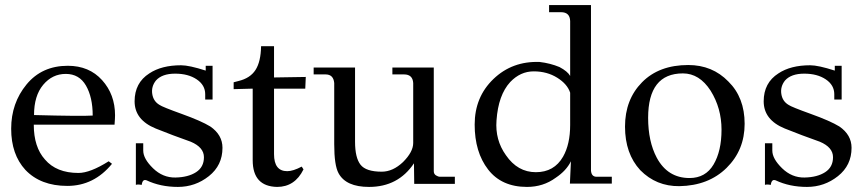

<svg xmlns="http://www.w3.org/2000/svg" viewBox="-20 -723 3396 756"><path d="M431 -232H113Q113 -144 157 -95Q202 -42 289 -42Q335 -42 408 -88L421 -78Q350 9 245 9Q140 9 80 -54Q24 -115 24 -216Q24 -317 84.5 -390.5Q145 -464 247 -464Q331 -464 382 -407.5Q433 -351 433 -269Q433 -258 431 -232ZM345 -268Q345 -340 318.5 -386Q292 -432 239 -432Q186 -432 150 -389Q114 -346 114 -270Q301 -265 345 -268Z M856 -141Q856 -72 802.5 -29.5Q749 13 680.5 13Q612 13 557 -13Q541 -19 538 5Q521 2 515 5V-159H544V-130Q544 -98 582.5 -60.5Q621 -23 671 -24Q721 -25 752 -45Q783 -65 783 -104Q783 -143 731 -165Q660 -190 593 -217Q510 -251 510 -324Q510 -397 568 -434Q616 -466 693 -466Q725 -466 790 -445V-464H817V-331H788V-352Q788 -388 754.5 -410.5Q721 -433 669.5 -433Q618 -433 594 -406Q575 -382 579.5 -353Q584 -324 608 -310Q619 -302 695.5 -274.5Q772 -247 808 -225Q856 -192 856 -141Z M1008 -541H1059V-418L1184 -420L1182 -374H1059V-116Q1059 -49 1111 -49Q1134 -49 1168 -67L1175 -56Q1141 13 1071 13Q975 11 975 -92V-374L900 -372V-399Q907 -401 919 -404Q965 -415 986 -447.5Q1007 -480 1008 -541Z M1771 -27V1H1611L1610 -80Q1548 13 1433 13Q1342 13 1313 -41Q1296 -72 1296 -155V-396Q1293 -430 1262 -430H1215V-457H1378V-165Q1378 -102 1399.5 -74.5Q1421 -47 1483 -47Q1527 -47 1567 -85Q1607 -125 1607 -160V-396Q1605 -430 1571 -430H1525V-457H1688V-49Q1688 -38 1696.5 -32.5Q1705 -27 1713 -27Z M2389 -27V0H2224L2228 -88Q2210 -51 2168 -23Q2119 13 2055 13Q1955 13 1902 -55.5Q1849 -124 1849 -232.5Q1849 -341 1923 -412Q1997 -483 2105 -479Q2147 -474 2183 -459Q2215 -442 2225 -424V-640Q2224 -675 2189 -675H2142V-703H2307V-51Q2309 -27 2329 -27ZM2225 -231V-358Q2214 -392 2174 -417Q2134 -442 2081.5 -442Q2029 -442 1989 -400Q1942 -349 1935 -249Q1929 -172 1972 -112Q2018 -45 2090 -45Q2162 -45 2197 -106Q2225 -155 2225 -231Z M2848 -402Q2912 -339 2912 -235.5Q2912 -132 2841 -62Q2770 8 2655 10Q2564 11 2501 -53Q2441 -118 2441 -224.5Q2441 -331 2508 -399Q2575 -467 2690 -467Q2785 -467 2848 -402ZM2695 -22Q2758 -22 2789.5 -75Q2821 -128 2821 -212.5Q2821 -297 2778 -366Q2734 -434 2669 -434Q2532 -434 2532 -259Q2532 -166 2566 -102Q2609 -22 2695 -22Z M3333 -141Q3333 -72 3279.5 -29.5Q3226 13 3157.5 13Q3089 13 3034 -13Q3018 -19 3015 5Q2998 2 2992 5V-159H3021V-130Q3021 -98 3059.5 -60.5Q3098 -23 3148 -24Q3198 -25 3229 -45Q3260 -65 3260 -104Q3260 -143 3208 -165Q3137 -190 3070 -217Q2987 -251 2987 -324Q2987 -397 3045 -434Q3093 -466 3170 -466Q3202 -466 3267 -445V-464H3294V-331H3265V-352Q3265 -388 3231.5 -410.5Q3198 -433 3146.5 -433Q3095 -433 3071 -406Q3052 -382 3056.5 -353Q3061 -324 3085 -310Q3096 -302 3172.5 -274.5Q3249 -247 3285 -225Q3333 -192 3333 -141Z"/></svg>

Font: GFS Didot
Style: Regular
Weight: 400
Designer: Takis Katsoulidis and George D. Matthiopoulos
Foundry: Takis Katsoulidis and George D. Matthiopoulos
Version: Version 1.0